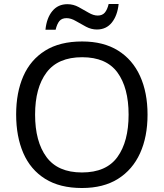

<svg xmlns="http://www.w3.org/2000/svg" viewBox="-20 -933 821 963"><path d="M720 -358Q720 -247 682.5 -164.5Q645 -82 572 -36Q499 10 391 10Q280 10 206.5 -36Q133 -82 97 -165Q61 -248 61 -359Q61 -469 97 -551Q133 -633 206.5 -679Q280 -725 392 -725Q499 -725 572 -679.5Q645 -634 682.5 -551.5Q720 -469 720 -358ZM156 -358Q156 -223 213 -145.5Q270 -68 391 -68Q513 -68 569 -145.5Q625 -223 625 -358Q625 -493 569 -569.5Q513 -646 392 -646Q271 -646 213.5 -569.5Q156 -493 156 -358ZM208 -784Q214 -843 242.5 -877.5Q271 -912 318 -912Q348 -912 374.5 -897.5Q401 -883 425 -869Q449 -855 470 -855Q493 -855 505.5 -869.5Q518 -884 525 -913H575Q569 -855 541 -820Q513 -785 466 -785Q438 -785 411.5 -799Q385 -813 360.5 -827.5Q336 -842 314 -842Q290 -842 278 -827.5Q266 -813 259 -784Z"/></svg>

Font: Noto Sans Ethiopic
Style: Regular
Weight: 400
Designer: Monotype Design Team
Foundry: Monotype Imaging Inc.
Version: Version 2.102; ttfautohint (v1.8.4.7-5d5b)